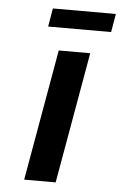

<svg xmlns="http://www.w3.org/2000/svg" viewBox="-50 -693 461 729"><g transform="rotate(5 181.0 -328.5)"><path d="M70 0 158 -500H278L190 0ZM110 -587 122 -657H362L350 -587Z"/></g></svg>

Font: Cuprum
Style: Bold Italic
Weight: 700
Italic angle: -10°
Designer: Jovanny Lemonad
Foundry: Jovanny Lemonad
Version: Version 3.000